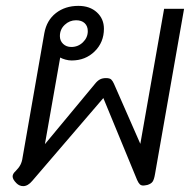

<svg xmlns="http://www.w3.org/2000/svg" viewBox="-20 -623 654 654"><path d="M468 9Q461 9 456.5 5Q452 1 447 -10L332 -289L90 -7Q75 11 59 11Q46 11 36 1Q23 -12 23 -22Q23 -31 33 -40Q44 -51 49.5 -61.5Q55 -72 57 -87L131 -510Q139 -554 170.5 -578.5Q202 -603 247 -603Q286 -603 310 -581Q334 -559 334 -525Q334 -479 302.5 -448Q271 -417 224 -417Q214 -417 203 -420Q192 -423 185 -427L133 -132L304 -338Q312 -348 320.5 -352.5Q329 -357 341 -357Q354 -357 359 -352Q364 -347 368 -338L458 -133L539 -593H607L508 -30Q505 -12 500 -4.5Q495 3 482 7Q472 9 468 9ZM279 -517Q279 -534 268.5 -544Q258 -554 239 -554Q217 -554 200.5 -538.5Q184 -523 184 -500Q184 -484 195 -473.5Q206 -463 223 -463Q246 -463 262.5 -479Q279 -495 279 -517Z"/></svg>

Font: Niramit Light
Style: Italic
Weight: 300
Italic angle: -10°
Designer: Katatrad Aksorn Co.,Ltd.
Foundry: Cadson Demak Co.,Ltd.
Version: Version 1.000; ttfautohint (v1.6)